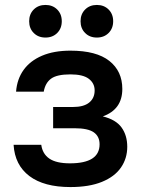

<svg xmlns="http://www.w3.org/2000/svg" viewBox="-20 -746 575 777"><path d="M35 -160H147Q152 -123 180 -104Q208 -85 263 -85Q383 -85 383 -162Q383 -194 359.5 -210.5Q336 -227 282 -227H195V-313H275Q319 -313 341 -331Q363 -349 363 -380Q363 -409 339.5 -427Q316 -445 265 -445Q210 -445 186.5 -427.5Q163 -410 157 -375H45Q49 -426 75.5 -463Q102 -500 150 -520.5Q198 -541 265 -541Q370 -541 422.5 -499.5Q475 -458 475 -386Q475 -303 396 -275Q449 -262 472 -230Q495 -198 495 -152Q495 -105 469.5 -68Q444 -31 392.5 -10Q341 11 265 11Q158 11 99 -33.5Q40 -78 35 -160ZM98 -660Q98 -689 116.5 -707.5Q135 -726 164 -726Q193 -726 211.5 -707.5Q230 -689 230 -660Q230 -631 211.5 -612.5Q193 -594 164 -594Q135 -594 116.5 -612.5Q98 -631 98 -660ZM306 -660Q306 -689 324.5 -707.5Q343 -726 372 -726Q401 -726 419.5 -707.5Q438 -689 438 -660Q438 -631 419.5 -612.5Q401 -594 372 -594Q343 -594 324.5 -612.5Q306 -631 306 -660Z"/></svg>

Font: .
Style: 
Weight: 500
Designer: A.Korolkova, Vitaly Kuzmin
Foundry: ParaType Ltd
Version: Version 1.000; Glyphs 3.2, build 3192.0